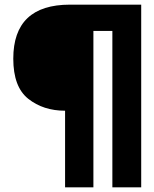

<svg xmlns="http://www.w3.org/2000/svg" viewBox="-20 -730 665 827"><path d="M382.3 76.9V-596.8H464V76.9H588.2V-710H281.3Q37.2 -710 37.2 -477.1Q37.2 -355.4 101.9 -304.3Q166.6 -253.1 260.3 -253.1V76.9Z"/></svg>

Font: Arad-VF Thin Dots1
Style: Regular
Weight: 100
Designer: Mohammad Darvishi
Version: Version 1.000;August 30, 2024;FontCreator 15.0.0.2992 64-bit